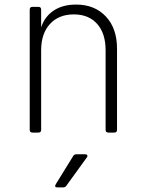

<svg xmlns="http://www.w3.org/2000/svg" viewBox="-20 -580 640 840"><path d="M122 0Q110 0 110 -12V-538Q110 -550 122 -550H148Q160 -550 160 -538V-460Q175 -507 214.5 -533.5Q254 -560 313 -560Q394 -560 443 -508Q492 -456 492 -367V-12Q492 0 480 0H454Q442 0 442 -12V-360Q442 -434 405 -475.5Q368 -517 303 -517Q237 -517 198.5 -475Q160 -433 160 -360V-12Q160 0 148 0ZM232 240Q216 240 224 226L300 103Q304 95 314 95H352Q360 95 362 99.5Q364 104 359 110L270 233Q265 240 256 240Z"/></svg>

Font: Pitagon Sans Mono Thin
Style: Regular
Weight: 100
Monospace: yes
Designer: Travis Tran
Foundry: Pitagon
Version: Version 1.001; ttfautohint (v1.8.4.7-5d5b);gftools[0.9.26]